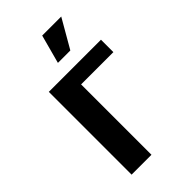

<svg xmlns="http://www.w3.org/2000/svg" viewBox="-215 -755 820 820"><g transform="rotate(-45 195.0 -345.0)"><path d="M65 0V-500H380V-425H185V0ZM180 -560 215 -690H330L255 -560Z"/></g></svg>

Font: Cuprum
Style: Regular
Weight: 400
Designer: Jovanny Lemonad
Foundry: Jovanny Lemonad
Version: Version 3.000